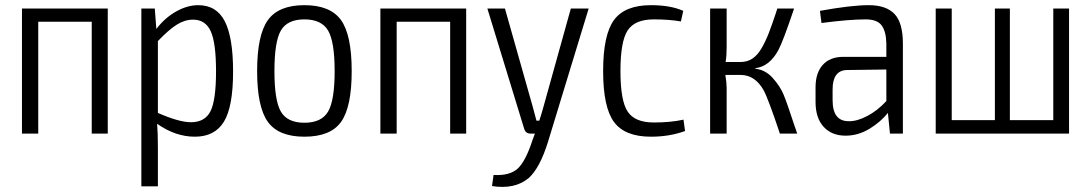

<svg xmlns="http://www.w3.org/2000/svg" viewBox="-20 -517 4222 743"><path d="M397 -484V0H335V-433H128V0H65V-484Z M747 -497Q818 -497 850 -434.5Q882 -372 882 -240Q882 -104 846.5 -46Q811 12 734 12Q659 12 588 -38Q591 -5 591 57V204H527V-484H579L585 -405Q618 -448 661.5 -472.5Q705 -497 747 -497ZM719 -44Q773 -44 794.5 -86.5Q816 -129 816 -241Q816 -351 795.5 -396Q775 -441 727 -441Q695 -441 664 -421.5Q633 -402 591 -358V-80Q673 -44 719 -44Z M1341 -242Q1341 -103 1300 -45.5Q1259 12 1158 12Q1058 12 1016.5 -45.5Q975 -103 975 -242Q975 -381 1016.5 -439Q1058 -497 1158 -497Q1258 -497 1299.5 -439.5Q1341 -382 1341 -242ZM1249.5 -399Q1224 -442 1158 -442Q1092 -442 1067 -399Q1042 -356 1042 -242Q1042 -128 1067 -85Q1092 -42 1158 -42Q1224 -42 1249.5 -85Q1275 -128 1275 -242Q1275 -356 1249.5 -399Z M1784 -484V0H1722V-433H1515V0H1452V-484Z M2258 -484 2100 34Q2069 133 2026 172Q1972 217 1884 203L1890 160Q1953 164 1985 134Q2015 104 2040 27L2050 0H2033Q2015 0 2009 -17L1866 -484H1934L2041 -106Q2054 -58 2056 -50H2067Q2077 -81 2084 -107L2189 -484Z M2499 -497Q2575 -497 2624 -475L2615 -434Q2570 -442 2510 -442Q2437 -442 2409 -399.5Q2381 -357 2381 -242Q2381 -127 2409 -85Q2437 -43 2510 -43Q2576 -43 2625 -54L2631 -10Q2571 12 2499 12Q2398 12 2356 -45Q2314 -102 2314 -242Q2314 -382 2356 -439.5Q2398 -497 2499 -497Z M2903 -253V-251Q2942 -247 2970.5 -215Q2999 -183 3012.5 -150.5Q3026 -118 3055 -29Q3057 -23 3058.5 -19.5Q3060 -16 3061.5 -10.5Q3063 -5 3065 0H2998Q2953 -135 2935 -168Q2902 -226 2848 -227H2787Q2792 -197 2792 -176V0H2728V-484H2792V-334Q2792 -302 2788 -277H2845Q2872 -277 2892 -290.5Q2912 -304 2927.5 -331Q2943 -358 2955 -389Q2967 -420 2982 -465Q2983 -469 2984 -471.5Q2985 -474 2986 -477.5Q2987 -481 2988 -484H3053Q3010 -356 2992 -323Q2958 -260 2903 -253Z M3342 -497Q3409 -497 3441.5 -463Q3474 -429 3474 -348V0H3424L3416 -80Q3388 -45 3344.5 -18.5Q3301 8 3252 8Q3199 8 3167.5 -26Q3136 -60 3136 -123V-179Q3136 -235 3164 -266Q3192 -297 3243 -297H3410V-348Q3409 -396 3391.5 -419Q3374 -442 3330 -442Q3266 -442 3159 -428L3153 -475Q3274 -497 3342 -497ZM3264 -48Q3296 -47 3336 -68Q3376 -89 3410 -126V-248L3255 -246Q3202 -243 3202 -171V-129Q3202 -48 3264 -48Z M4117 -484V0H3601V-484H3663V-52H3830V-484H3888V-52H4056V-484Z"/></svg>

Font: exo2condensed_l
Style: Regular
Weight: 300
Width: 3
Designer: Natanael Gama
Version: Version 1.001;PS 001.001;hotconv 1.0.70;makeotf.lib2.5.58329